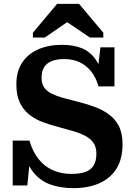

<svg xmlns="http://www.w3.org/2000/svg" viewBox="-20 -961 696 998"><path d="M351 -57Q396 -57 424.5 -67.5Q453 -78 467 -101.5Q481 -125 481 -162Q481 -196 466.5 -217.5Q452 -239 425.5 -253.5Q399 -268 363.5 -278.5Q328 -289 287 -300Q243 -311 203 -326Q163 -341 132 -365.5Q101 -390 83 -428Q65 -466 65 -523Q65 -589 94.5 -634.5Q124 -680 177.5 -704Q231 -728 302 -728Q362 -728 405 -710.5Q448 -693 476 -653.5Q504 -614 519 -549L486 -579L502 -715H575V-512H492Q479 -558 454 -589.5Q429 -621 394 -637.5Q359 -654 314 -654Q273 -654 246.5 -642.5Q220 -631 208 -609.5Q196 -588 196 -557Q196 -526 209.5 -506.5Q223 -487 248 -474.5Q273 -462 306.5 -452.5Q340 -443 381 -433Q426 -422 468 -407Q510 -392 544 -368Q578 -344 597.5 -306Q617 -268 617 -211Q617 -135 585.5 -84.5Q554 -34 496.5 -8.5Q439 17 361 17Q295 17 242 -2Q189 -21 153 -66Q117 -111 102 -188L138 -157L122 3H46V-230H133Q150 -172 181 -133.5Q212 -95 255.5 -76Q299 -57 351 -57ZM391 -941H277L151 -791V-766H213L367 -872L292 -871L447 -766H517V-791Z"/></svg>

Font: Roboto Serif SemiBold
Style: Regular
Weight: 600
Designer: Greg Gazdowicz
Foundry: Commercial Type
Version: Version 1.008